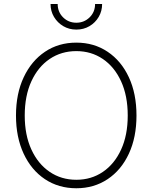

<svg xmlns="http://www.w3.org/2000/svg" viewBox="-20 -956 783 985"><path d="M371.6 9.8Q280.3 9.8 210.4 -36.9Q140.6 -83.5 101.3 -167.7Q62 -252 62 -363.3Q62 -475.6 101.6 -559.6Q141.1 -643.6 210.7 -690.4Q280.3 -737.3 371.6 -737.3Q462.4 -737.3 532.2 -690.4Q602.1 -643.6 641.1 -559.6Q680.2 -475.6 680.2 -363.3Q680.2 -251.5 641.1 -167.5Q602.1 -83.5 532.2 -36.9Q462.4 9.8 371.6 9.8ZM371.6 -33.7Q448.2 -33.7 507.8 -74.2Q567.4 -114.7 601.3 -188.7Q635.3 -262.7 635.3 -363.3Q635.3 -464.4 601.3 -538.6Q567.4 -612.8 507.8 -653.3Q448.2 -693.8 371.6 -693.8Q294.9 -693.8 235.1 -653.6Q175.3 -613.3 141.1 -539.1Q106.9 -464.8 106.9 -363.3Q106.9 -263.2 140.9 -189.2Q174.8 -115.2 234.6 -74.5Q294.4 -33.7 371.6 -33.7ZM371.6 -804.2Q334.5 -804.2 304.7 -821.8Q274.9 -839.4 257.1 -869.1Q239.3 -898.9 239.3 -935.5H275.9Q275.9 -894.5 303.7 -866.9Q331.5 -839.4 371.6 -839.4Q411.6 -839.4 439.7 -866.9Q467.8 -894.5 467.8 -935.5H503.9Q503.9 -898.9 486.3 -869.1Q468.8 -839.4 439 -821.8Q409.2 -804.2 371.6 -804.2Z"/></svg>

Font: Inter 18pt ExtraLight
Style: Regular
Weight: 250
Designer: Rasmus Andersson
Foundry: rsms
Version: Version 4.001;git-66647c0bb